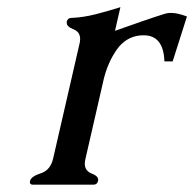

<svg xmlns="http://www.w3.org/2000/svg" viewBox="-20 -504 530 524"><path d="M263.7 -290.5 213.4 -71.3Q211.4 -63.5 211.4 -57.1Q211.4 -37.6 231 -30Q250.5 -22.5 247.6 -10.3Q245.1 0 235.4 0H69.8Q61.5 0 61.5 -6.8Q61.5 -8.3 62 -10.3Q64.9 -22.5 91.3 -31Q117.7 -39.6 125 -71.3L196.8 -383.8Q198.7 -391.1 198.7 -397.5Q198.7 -417 180.4 -424.1Q162.1 -431.2 162.1 -441.9Q162.1 -443.4 162.1 -444.8Q164.6 -455.1 174.8 -455.1Q207.5 -456.5 241 -465.1Q274.4 -473.6 308.6 -484.4L293.9 -419.9L367.7 -445.8Q408.7 -460 431.2 -466.8Q438 -468.8 446.8 -468.8Q464.8 -468.8 490.2 -459L451.2 -336.4H428.7Q426.3 -407.7 372.1 -407.7Q366.7 -407.7 361.3 -407.2Q323.2 -402.8 299.3 -369.4Q275.4 -335.9 263.7 -290.5Z"/></svg>

Font: Caudex
Style: Italic
Weight: 400
Italic angle: -13°
Version: Version 1.04